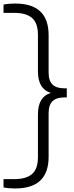

<svg xmlns="http://www.w3.org/2000/svg" viewBox="-39 -838 421 1088"><path d="M47 230Q10 230 -19 224.5V177H43Q109.5 177 142.8 148Q176 119 176 52V-189.5Q176 -290 249 -311.5Q176 -333.5 176 -433.5V-640Q176 -707 142.8 -736Q109.5 -765 43 -765H-19V-812.5Q10 -818 47 -818Q236.5 -818 236.5 -639V-427.5Q236.5 -380 258.8 -358.8Q281 -337.5 325.5 -337.5H339.5V-286H325.5Q281 -286 258.8 -264.8Q236.5 -243.5 236.5 -196V51Q236.5 230 47 230Z"/></svg>

Font: Encode Sans SmExp Lt
Style: Regular
Weight: 300
Width: 6
Designer: Multiple Designers
Foundry: Impallari Type
Version: Version 3.002; ttfautohint (v1.8.3) -l 8 -r 50 -G 200 -x 14 